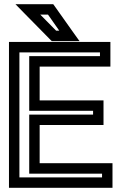

<svg xmlns="http://www.w3.org/2000/svg" viewBox="-20 -875 559 920"><path d="M519 0V-68V-93H494H170V-276H451H476V-301V-369V-394H451H170V-556H484H509V-581V-649V-674H484H48H23V-649V0V25H48H494H519V0ZM469 -25H73V-624H459V-606H145H120V-581V-369V-344H145H426V-326H145H120V-301V-68V-43H145H469V-25ZM333 -717 243 -844 235 -855H223H114H54L96 -812L221 -685L228 -678H239H313H361L333 -717ZM264 -728H249L173 -805H210L264 -728Z"/></svg>

Font: Gamestation DisplayOutline
Style: Regular
Weight: 400
Designer: Jonas Hecksher
Foundry: Jonas Hecksher, Playtypeª, e-types AS
Version: Version 1.003